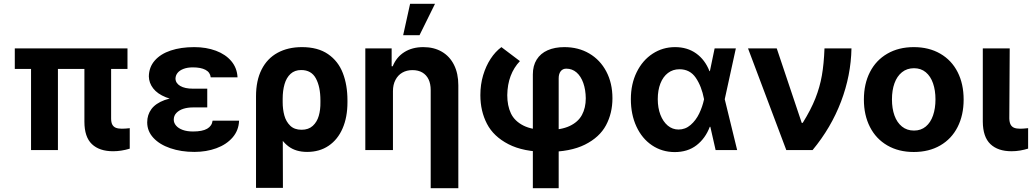

<svg xmlns="http://www.w3.org/2000/svg" viewBox="-20 -783 5387 1002"><path d="M645.3 -423.3H57.2V-530.3H645.3ZM282.3 0H142V-530.3H282.3ZM559.9 -530.3V-164.9Q559.9 -144.1 566.2 -132.5Q572.5 -121 584.8 -116.1Q597.2 -111.3 616.1 -111.3Q628.1 -111.3 636.1 -112.1Q644.1 -112.9 654.6 -113.8Q655.2 -114.2 655.9 -114.2Q656.6 -114.2 657.1 -114.2V-7.2Q612.8 6.3 570.2 6.3Q498.7 6.3 459.6 -30.9Q420.5 -68 420.5 -147.9V-530.3Z M1061.6 -278V-222.4H987Q959.6 -222.4 937.2 -215.4Q914.9 -208.3 900.8 -193.8Q886.8 -179.4 886.8 -158.4Q886.8 -141.7 898.8 -127.6Q910.7 -113.4 933.3 -105.1Q955.9 -96.8 987.3 -96.8Q1036 -96.8 1060.9 -111.1Q1085.8 -125.4 1089.5 -153.2H1227.7Q1225.7 -102.2 1193.6 -65.3Q1161.5 -28.5 1109.2 -9.4Q1056.9 9.8 994.4 9.8Q925.1 9.8 868.9 -9.5Q812.7 -28.7 780.4 -63.7Q748.2 -98.6 748.2 -144.7Q748.2 -183.8 770.2 -213.7Q792.3 -243.5 839 -260.8Q885.6 -278 956.7 -278ZM756.8 -384.2Q757.4 -432.5 787.7 -467.1Q818 -501.7 871.1 -519.4Q924.2 -537.1 993.6 -537.1Q1056.3 -537.1 1106.9 -518.2Q1157.5 -499.3 1187.3 -463.8Q1217.2 -428.3 1219.6 -379.4H1079.7Q1076.9 -405.5 1052.5 -418.5Q1028.2 -431.4 986.4 -431.4Q958.4 -431.4 937.9 -423.6Q917.4 -415.8 906.9 -402.8Q896.4 -389.8 895.8 -373.1Q896.4 -348.8 920.5 -334.5Q944.6 -320.2 987 -320.2H1061.6V-257.2H956.7Q890.9 -257.2 846.1 -275.2Q801.4 -293.1 779.4 -321.8Q757.4 -350.4 756.8 -384.2Z M1555.7 -537.1Q1638.9 -537.1 1691.9 -500.6Q1745 -464.2 1769.1 -401.8Q1793.3 -339.4 1793.3 -259.1V-249.3Q1793.3 -171.5 1768 -113.2Q1742.8 -54.8 1695.3 -22.5Q1647.9 9.8 1583 9.8Q1524.1 9.8 1485.8 -18.9Q1447.6 -47.6 1426 -98.3Q1404.3 -149 1390.4 -224.2L1455.2 -250.4Q1455.2 -212.7 1463.9 -180.6Q1472.6 -148.4 1494.5 -127.1Q1516.4 -105.8 1553.8 -105.8Q1590 -105.8 1612.3 -126.2Q1634.5 -146.6 1643.6 -178.5Q1652.8 -210.3 1652.2 -249.3V-259.1Q1652.2 -330.1 1628.5 -373.8Q1604.9 -417.5 1551.8 -417.5Q1518.1 -417.5 1496.4 -397.6Q1474.7 -377.6 1465 -343.9Q1455.2 -310.2 1455.2 -267.4L1456.5 197.3H1316.1V-280.2Q1316.1 -362.7 1345.3 -420.3Q1374.5 -478 1428.6 -507.5Q1482.7 -537.1 1555.7 -537.1Z M2030.7 0H1886.5V-530.3H2023.9V-437.3H2029.6Q2048.5 -484.7 2089.9 -510.9Q2131.3 -537.1 2189.3 -537.1Q2244.6 -537.1 2285.7 -513.2Q2326.9 -489.3 2349.4 -444.4Q2371.9 -399.5 2371.9 -338V199.2H2227.7V-312.8Q2227.7 -345.5 2216.6 -368.8Q2205.4 -392 2184.1 -404.6Q2162.8 -417.1 2132.4 -417.1Q2102.6 -417.1 2079.8 -404.1Q2057 -391.1 2043.9 -366.1Q2030.7 -341.2 2030.7 -307.3ZM2120.2 -763.1H2250.2L2169.3 -599.2H2084Z M2925.4 -537.1Q2998.6 -537.1 3055.3 -503.8Q3112.1 -470.5 3144.2 -409.8Q3176.2 -349.1 3176.2 -270.1Q3176.2 -192.4 3142.6 -129.4Q3108.9 -66.4 3032.7 -28.3Q2956.5 9.8 2835.4 9.8Q2711.3 9.8 2633.5 -30.5Q2555.6 -70.7 2521.3 -137Q2486.9 -203.3 2486.9 -286.4Q2486.9 -342 2501.4 -390.4Q2515.9 -438.7 2540.4 -476.1Q2564.8 -513.5 2596.7 -537.1L2693.3 -464.1Q2661.7 -430.9 2644.9 -386.5Q2628.1 -342.2 2627.3 -286.4Q2627.3 -231.4 2646.3 -191.3Q2665.3 -151.3 2711.3 -127.8Q2757.3 -104.4 2835.4 -104.4Q2907.7 -104.4 2952.4 -125.2Q2997 -146 3017 -183.1Q3037 -220.1 3037 -270.1Q3036.5 -314.5 3024.1 -349.8Q3011.6 -385.2 2988.8 -405Q2965.9 -424.7 2935.4 -424.7Q2916.5 -424.7 2906.1 -411.1Q2895.6 -397.5 2895.6 -374.5V199.2H2760.8V-394.7Q2760.8 -440 2780.8 -472.1Q2800.9 -504.3 2838 -520.7Q2875.2 -537.1 2925.4 -537.1Z M3272.3 -265.6Q3272.3 -344.7 3302.8 -406.5Q3333.2 -468.3 3385.8 -502.7Q3438.4 -537.1 3502.9 -537.1Q3567.2 -537.1 3613.3 -504Q3659.4 -470.9 3682.5 -411.9H3725.7L3761.9 -266.6L3827 0H3714.6L3654 -266.6Q3641.6 -332.4 3611.2 -377Q3580.9 -421.6 3526 -421.6Q3491.6 -421.6 3466 -402.2Q3440.4 -382.8 3426.5 -347.4Q3412.7 -311.9 3412.7 -265.9Q3412.7 -220.3 3426.4 -184.3Q3440.2 -148.3 3464.8 -127.6Q3489.5 -107 3521.2 -107Q3556.5 -107 3584.1 -130.9Q3611.7 -154.8 3628.8 -190.3Q3645.9 -225.8 3654 -263.7L3709.4 -530.3H3820.2L3761.9 -263.7L3725.7 -121.2H3684.2Q3661.4 -61 3615.2 -25.1Q3569 10.7 3500.7 10.7Q3434.8 10.3 3382.5 -24.8Q3330.3 -60 3301.3 -122.8Q3272.3 -185.5 3272.3 -265.6Z M3883.8 -530.3H4033.7L4164 -141.9H4169.3Q4212 -210.6 4235.3 -269.6Q4258.6 -328.6 4269.1 -388.7Q4279.7 -448.8 4282.8 -530.3H4423.6Q4421 -389.4 4369.2 -253Q4317.4 -116.6 4220.8 0H4083.4Z M4488.4 -263.2Q4488.4 -345.3 4520.1 -407Q4551.7 -468.8 4610.8 -502.9Q4669.8 -537.1 4748.8 -537.1Q4827.9 -537.1 4887 -502.9Q4946.1 -468.8 4977.5 -407Q5009 -345.3 5009 -263.2Q5009 -182.2 4977.5 -120.2Q4946.1 -58.2 4887 -24Q4827.9 10.2 4748.8 10.2Q4669.8 10.2 4610.8 -24Q4551.7 -58.2 4520.1 -120.2Q4488.4 -182.2 4488.4 -263.2ZM4862 -264.4Q4862 -311.3 4849.3 -348.1Q4836.6 -385 4811.4 -406Q4786.2 -427 4750 -427Q4713.1 -427 4687.1 -406Q4661.2 -385 4648 -348.4Q4634.9 -311.9 4634.9 -264.4Q4634.9 -216.9 4648 -180.2Q4661.2 -143.6 4687.1 -122.6Q4713.1 -101.6 4750 -101.6Q4786.2 -101.6 4811.4 -122.6Q4836.6 -143.6 4849.3 -180.5Q4862 -217.4 4862 -264.4Z M5249.4 -530.3 5247.3 -164.9Q5247.9 -144.6 5254.2 -132.8Q5260.5 -121 5272.7 -116.1Q5285 -111.3 5303.8 -111.3Q5318.9 -111.3 5337.6 -113.4Q5342.9 -114.2 5345.5 -114.2V-7.4Q5325.5 -1.2 5303.9 2.5Q5282.2 6.3 5258.7 6.3Q5187.7 6.3 5148.6 -31.1Q5109.6 -68.4 5109 -147.9V-530.3Z"/></svg>

Font: Pretendard Std Variable
Style: Regular
Weight: 400
Designer: Base glyphs from Inter by Rasmus Andersson; Hangeul glyphs from Noto Sans CJK(Source Han Sans) by Jang Soo-young and Kan
Foundry: Kil Hyung-jin
Version: Version 1.309;Glyphs 3.2 (3225)